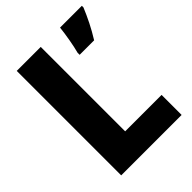

<svg xmlns="http://www.w3.org/2000/svg" viewBox="-205 -821 928 928"><g transform="rotate(-45 259.5 -357.0)"><path d="M74 0H487V-137H238V-714H74ZM519 -703V-714H370C366 -673 354 -604 344 -568V-554H443C475 -605 499 -655 519 -703Z"/></g></svg>

Font: Noto Sans Lao SemiCondensed ExtraBold
Style: Regular
Weight: 800
Width: 4
Designer: Monotype Design Team
Foundry: Monotype Imaging Inc.
Version: Version 2.003